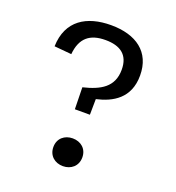

<svg xmlns="http://www.w3.org/2000/svg" viewBox="-136 -851 892 972"><g transform="rotate(20 310.0 -365.0)"><path d="M311 12.5C354 12.5 389 -15.5 389 -62.5C389 -109.5 354 -137 311 -137C268 -137 233 -109.5 233 -62.5C233 -15.5 268 12.5 311 12.5ZM64.5 -543.5 157.5 -535C165.5 -625 214 -661.5 296.5 -661.5C376.5 -661.5 424.5 -628 424.5 -548C424.5 -454 358.5 -418.5 267.5 -396.5L270 -279H351L352 -363.5C437.5 -383 522 -429 522 -552C522 -679 432.5 -742 297.5 -742C167.5 -742 68.5 -684.5 64.5 -543.5Z"/></g></svg>

Font: Monaspace Argon
Style: Regular
Weight: 400
Designer: Riley Cran & the Lettermatic Team
Foundry: Lettermatic
Version: Version 1.200 (Monaspace Argon)